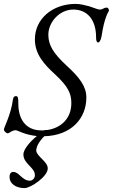

<svg xmlns="http://www.w3.org/2000/svg" viewBox="-34 -684 579 985"><path d="M513 -645C506 -645 501 -643 496 -640C491 -637 486 -635 477 -635C467 -635 449 -644 423 -652C400 -658 375 -664 354 -664C236 -664 145 -588 145 -482C145 -406 192 -354 249 -302C313 -242 332 -207 332 -155C332 -76 279 -27 208 -17H198C197 -17 197 -16 196 -16C190 -15 185 -15 179 -15C96 -15 60 -75 60 -152C60 -179 59 -191 48 -191C38 -191 34 -185 32 -171C21 -92 -14 -31 -14 -19C-14 -11 -1 0 5 0C10 0 17 -5 25 -10C32 -13 39 -16 46 -16C50 -16 62 -11 79 -4C104 6 130 11 155 14C117 45 86 84 86 108C86 132 100 148 114 163C129 179 145 193 145 215C145 230 133 243 119 243C97 243 83 229 69 217C59 207 47 198 35 198C23 198 15 205 15 225C15 257 46 281 92 281C123 281 211 222 211 180C211 162 197 147 182 132C167 117 152 102 152 88C152 74 160 48 193 15C333 11 409 -77 409 -184C409 -240 375 -286 307 -348C239 -411 214 -453 214 -506C214 -570 271 -635 342 -635C412 -635 459 -585 459 -492C459 -477 461 -466 471 -466C475 -466 484 -478 487 -498C502 -601 525 -626 525 -629C525 -634 523 -645 513 -645Z"/></svg>

Font: EB Garamond
Style: Italic
Weight: 400
Italic angle: -17.2°
Designer: Georg Duffner and Octavio Pardo
Foundry: Georg Duffner
Version: Version 1.000;PS 001.000;hotconv 1.0.88;makeotf.lib2.5.64775